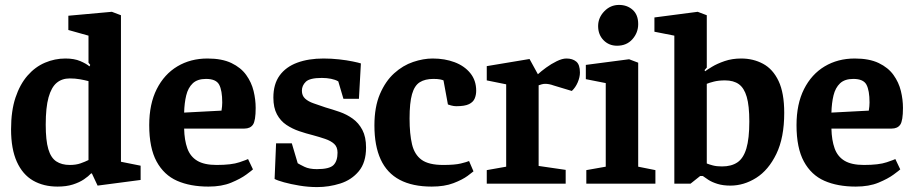

<svg xmlns="http://www.w3.org/2000/svg" viewBox="-20 -747 3726 781"><path d="M214 12Q157 12 114.5 -12.5Q72 -37 48.5 -89Q25 -141 25 -221Q25 -296 43 -350Q61 -404 92 -439.5Q123 -475 163 -492Q203 -509 246 -509Q282 -509 306.5 -498.5Q331 -488 344 -477L347 -483L340 -492V-602L258 -625V-683L435 -699L472 -685V-89L552 -73V-15L377 8L354 -41L351 -42Q340 -30 321.5 -17.5Q303 -5 276.5 3.5Q250 12 214 12ZM264 -76Q289 -76 307.5 -82.5Q326 -89 340 -96V-417Q325 -421 305.5 -424.5Q286 -428 264 -428Q232 -428 210.5 -410Q189 -392 177.5 -351Q166 -310 166 -240Q166 -176 176.5 -140.5Q187 -105 209 -90.5Q231 -76 264 -76Z M828 12Q754 12 700.5 -11.5Q647 -35 617 -90Q587 -145 587 -238Q587 -324 617.5 -384.5Q648 -445 701.5 -477Q755 -509 824 -509Q883 -509 921.5 -490.5Q960 -472 981.5 -442Q1003 -412 1011.5 -377Q1020 -342 1020 -308Q1020 -256 1009 -240Q998 -224 974 -224H729Q730 -177 742 -143.5Q754 -110 782.5 -93Q811 -76 861 -76Q922 -76 954 -87Q986 -98 989 -100L1009 -58Q1005 -54 982 -37Q959 -20 920.5 -4Q882 12 828 12ZM729 -289 881 -297Q884 -315 884 -330Q884 -379 871.5 -402.5Q859 -426 818 -426Q783 -426 764 -408Q745 -390 737.5 -359Q730 -328 729 -289Z M1270 14Q1234 14 1198 8Q1162 2 1135 -5.5Q1108 -13 1097 -19L1103 -164H1167L1191 -83Q1199 -78 1218.5 -68.5Q1238 -59 1269 -59Q1320 -59 1336.5 -75.5Q1353 -92 1353 -126Q1353 -149 1339.5 -161.5Q1326 -174 1302.5 -182Q1279 -190 1253 -197Q1225 -204 1197 -213.5Q1169 -223 1145 -239Q1121 -255 1106.5 -282Q1092 -309 1092 -350Q1092 -405 1117.5 -440Q1143 -475 1189 -492Q1235 -509 1296 -509Q1328 -509 1359.5 -505.5Q1391 -502 1415 -497Q1439 -492 1448 -489L1440 -345H1377L1356 -416Q1344 -423 1326.5 -426.5Q1309 -430 1289 -430Q1240 -430 1224 -414.5Q1208 -399 1208 -378Q1208 -358 1221 -346Q1234 -334 1256 -326.5Q1278 -319 1304 -310Q1332 -302 1361 -292Q1390 -282 1414.5 -264.5Q1439 -247 1454 -218.5Q1469 -190 1469 -147Q1469 -86 1439.5 -50.5Q1410 -15 1364 -0.5Q1318 14 1270 14Z M1736 12Q1658 12 1606 -15.5Q1554 -43 1528.5 -98.5Q1503 -154 1503 -237Q1503 -312 1525.5 -364.5Q1548 -417 1583.5 -449Q1619 -481 1660.5 -495Q1702 -509 1740 -509Q1789 -509 1829 -494Q1869 -479 1893 -449.5Q1917 -420 1917 -378Q1917 -361 1911 -346.5Q1905 -332 1888 -323.5Q1871 -315 1836 -315Q1826 -315 1815 -318Q1804 -321 1802 -322L1784 -420Q1780 -422 1770 -424Q1760 -426 1743 -426Q1709 -426 1687.5 -412.5Q1666 -399 1656 -364Q1646 -329 1646 -265Q1646 -202 1656 -160Q1666 -118 1695 -97Q1724 -76 1783 -76Q1830 -76 1854.5 -82Q1879 -88 1888 -92L1906 -50Q1903 -47 1882 -31.5Q1861 -16 1824.5 -2Q1788 12 1736 12Z M1960 0V-55L2039 -69V-404L1960 -420V-478L2134 -507L2168 -445Q2181 -457 2201.5 -472Q2222 -487 2244.5 -498Q2267 -509 2284 -509Q2309 -509 2324 -496.5Q2339 -484 2339 -452Q2339 -433 2330 -412Q2321 -391 2306 -377L2233 -399Q2222 -403 2213.5 -404.5Q2205 -406 2198 -406Q2190 -406 2183.5 -404Q2177 -402 2171 -400V-72L2281 -56V0Z M2365 0V-55L2444 -69V-409L2363 -425V-483L2539 -506L2576 -492V-69L2646 -55V0ZM2490 -561Q2457 -561 2435 -583.5Q2413 -606 2413 -641Q2413 -675 2438 -701Q2463 -727 2498 -727Q2531 -727 2553.5 -707Q2576 -687 2576 -649Q2576 -614 2552.5 -587.5Q2529 -561 2490 -561Z M2951 8Q2921 8 2898.5 1Q2876 -6 2861.5 -15.5Q2847 -25 2839 -31H2828L2789 0H2723V-602L2642 -618V-676L2818 -699L2855 -685V-472L2846 -462L2848 -457Q2856 -463 2876.5 -475.5Q2897 -488 2927.5 -498.5Q2958 -509 2995 -509Q3044 -509 3084 -487.5Q3124 -466 3147 -417.5Q3170 -369 3170 -288Q3170 -187 3138 -121Q3106 -55 3056 -23.5Q3006 8 2951 8ZM2917 -70Q2955 -70 2979.5 -86.5Q3004 -103 3016 -143Q3028 -183 3028 -253Q3028 -317 3017.5 -353Q3007 -389 2985.5 -404.5Q2964 -420 2929 -420Q2903 -420 2883.5 -415Q2864 -410 2855 -406V-82Q2865 -78 2880 -74Q2895 -70 2917 -70Z M3461 12Q3387 12 3333.5 -11.5Q3280 -35 3250 -90Q3220 -145 3220 -238Q3220 -324 3250.5 -384.5Q3281 -445 3334.5 -477Q3388 -509 3457 -509Q3516 -509 3554.5 -490.5Q3593 -472 3614.5 -442Q3636 -412 3644.5 -377Q3653 -342 3653 -308Q3653 -256 3642 -240Q3631 -224 3607 -224H3362Q3363 -177 3375 -143.5Q3387 -110 3415.5 -93Q3444 -76 3494 -76Q3555 -76 3587 -87Q3619 -98 3622 -100L3642 -58Q3638 -54 3615 -37Q3592 -20 3553.5 -4Q3515 12 3461 12ZM3362 -289 3514 -297Q3517 -315 3517 -330Q3517 -379 3504.5 -402.5Q3492 -426 3451 -426Q3416 -426 3397 -408Q3378 -390 3370.5 -359Q3363 -328 3362 -289Z"/></svg>

Font: Faustina Light
Style: Bold
Weight: 700
Version: Version 1.200